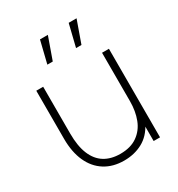

<svg xmlns="http://www.w3.org/2000/svg" viewBox="-183 -884 939 1014"><g transform="rotate(-30 286.5 -376.5)"><path d="M279 12Q211 12 161.8 -19Q112.5 -50 86.2 -108.2Q60 -166.5 60 -246V-540H102V-254Q102 -178 122.8 -128Q143.5 -78 183 -53.5Q222.5 -29 279 -29Q342 -29 382.8 -57.8Q423.5 -86.5 442.2 -135.2Q461 -184 461 -245L500 -246Q500 -157.5 470.5 -99.5Q441 -41.5 391.2 -14.8Q341.5 12 279 12ZM464 0V-110H461V-540H503V0ZM387.5 -765 354.5 -630H387.5L435.5 -765ZM212.5 -765 179.5 -630H212.5L260.5 -765Z"/></g></svg>

Font: Hauora
Style: Regular
Weight: 400
Designer: Wayne Shih
Foundry: WCYS
Version: Version 1.001